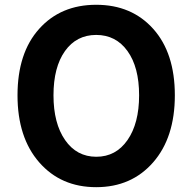

<svg xmlns="http://www.w3.org/2000/svg" viewBox="-20 -774 810 808"><path d="M715.8 -373Q715.8 -195.3 624.5 -90.8Q533.2 13.7 384.8 13.7Q236.3 13.7 145 -90.8Q53.7 -195.3 53.7 -373Q53.7 -550.8 144.5 -652.3Q235.4 -753.9 384.8 -753.9Q534.2 -753.9 625 -652.3Q715.8 -550.8 715.8 -373ZM253.9 -184.6Q302.7 -114.3 385.3 -114.3Q467.8 -114.3 516.6 -184.6Q565.4 -254.9 565.4 -373Q565.4 -491.2 516.6 -559.1Q467.8 -627 384.8 -627Q301.8 -627 253.4 -559.1Q205.1 -491.2 205.1 -373Q205.1 -254.9 253.9 -184.6Z"/></svg>

Font: Gen Jyuu Gothic P Bold
Style: Bold
Weight: 700
Designer: [Source Han Sans]
Ryoko NISHIZUKA  (kana & ideographs); Paul D. Hunt (Latin, Greek & Cyrillic); Wenlong ZHANG  (bopomofo
Version: Version 1.002.20150607